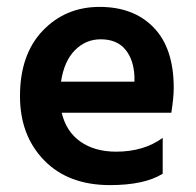

<svg xmlns="http://www.w3.org/2000/svg" viewBox="-20 -532 569 557"><path d="M452 -28Q399 5 299 5Q178 5 108 -67Q38 -139 38 -253Q38 -374 104 -443Q170 -512 269 -512Q368 -512 426 -452Q484 -392 484 -277Q484 -249 477 -205H159Q172 -150 213.5 -121Q255 -92 317 -92Q397 -92 452 -132ZM272 -418Q229 -418 197.5 -386.5Q166 -355 157 -295H370V-310Q368 -359 343.5 -388.5Q319 -418 272 -418Z"/></svg>

Font: Hind Vadodara SemiBold
Style: Regular
Weight: 600
Designer: Hitesh Malaviya
Foundry: Indian Type Foundry
Version: Version 1.001;PS 1.0;hotconv 1.0.86;makeotf.lib2.5.63406; tt